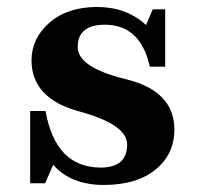

<svg xmlns="http://www.w3.org/2000/svg" viewBox="-20 -520 564 550"><path d="M277.3 9.8Q183.6 9.8 132.3 -47.9L109.4 4.9H66.4V-202.1H110.4Q139.2 -40 268.6 -40Q344.2 -40 344.2 -106Q344.2 -163.6 207.3 -200.7Q70.3 -237.8 70.3 -347.2Q70.3 -410.2 121.8 -455.1Q173.3 -500 258.3 -500Q342.3 -500 398.4 -448.2L417.5 -493.2H453.1V-329.1H409.2Q382.3 -449.2 280.3 -449.2Q202.6 -449.2 202.6 -385.3Q202.6 -326.7 341.1 -293Q479.5 -259.3 479.5 -148.9Q479.5 -78.1 425.5 -34.2Q371.6 9.8 277.3 9.8Z"/></svg>

Font: Munson
Style: Bold
Weight: 700
Designer: Paul James MIller
Foundry: High-Logic / Made with FontCreator
Version: Version 2.10;May 5, 2019;FontCreator 11.5.0.2430 64-bit